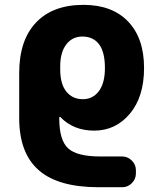

<svg xmlns="http://www.w3.org/2000/svg" viewBox="-20 -578 653 805"><path d="M419.9 -293Q419.9 -359.4 395.5 -392.1Q371.1 -424.8 325.2 -424.8Q283.2 -424.8 257.8 -391.6Q232.4 -358.4 232.4 -298.8V-288.1Q232.4 -225.6 258.3 -193.8Q284.2 -162.1 327.1 -162.1Q369.1 -162.1 394.5 -195.8Q419.9 -229.5 419.9 -293ZM549.8 149.4Q549.8 172.9 532.7 189.9Q515.6 207 492.2 207H393.6Q223.6 207 142.1 135.3Q60.5 63.5 60.5 -83V-271.5Q60.5 -409.2 130.9 -483.4Q201.2 -557.6 330.1 -557.6Q450.2 -557.6 517.1 -487.8Q584 -418 584 -293Q584 -171.9 524.4 -101.1Q464.8 -30.3 375 -30.3Q288.1 -30.3 233.4 -86.9Q232.4 -88.9 230.5 -87.9Q228.5 -86.9 228.5 -85.9V-81.1Q228.5 9.8 265.6 43.9Q302.7 78.1 401.4 78.1H492.2Q515.6 78.1 532.7 95.2Q549.8 112.3 549.8 135.7Z"/></svg>

Font: Gen Jyuu Gothic Heavy
Style: Bold
Weight: 900
Designer: [Source Han Sans]
Ryoko NISHIZUKA  (kana & ideographs); Paul D. Hunt (Latin, Greek & Cyrillic); Wenlong ZHANG  (bopomofo
Version: Version 1.002.20150607